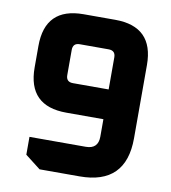

<svg xmlns="http://www.w3.org/2000/svg" viewBox="-79 -758 735 826"><g transform="rotate(10 289.0 -345.0)"><path d="M52 -428V-522Q52 -690 220 -690H358Q526 -690 526 -522V-202Q526 0 324 0H149L82 -52V-130H328Q382 -130 382 -184V-260H220Q52 -260 52 -428ZM196 -420Q196 -390 226 -390H382V-530Q382 -560 352 -560H226Q196 -560 196 -530Z"/></g></svg>

Font: Oxanium
Style: Bold
Weight: 700
Designer: Severin Meyer
Version: Version 2.000